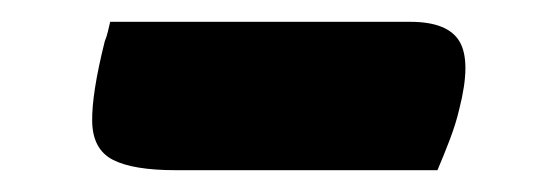

<svg xmlns="http://www.w3.org/2000/svg" viewBox="-20 -387 490 176"><path d="M81 -367H356Q391 -367 401.5 -348.5Q412 -330 401 -287Q398 -274 392.5 -259.5Q387 -245 381 -231H141Q102 -231 83.5 -240.5Q65 -250 64.5 -275.5Q64 -301 76 -349Q78 -354 79 -358.5Q80 -363 81 -367Z"/></svg>

Font: Recursive Sn Csl St
Style: Bold Italic
Weight: 700
Italic angle: -15°
Version: Version 1.079;hotconv 1.0.112;makeotfexe 2.5.65598; ttfautoh